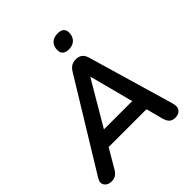

<svg xmlns="http://www.w3.org/2000/svg" viewBox="-250 -1072 1238 1238"><g transform="rotate(-45 369.5 -453.0)"><path d="M52 8Q18 8 2 -14.5Q-14 -37 5 -69L372 -669Q386 -692 403 -702.5Q420 -713 445 -713Q497 -713 512 -661L684 -72Q696 -32 679.5 -12Q663 8 634 8Q606 8 591.5 -6Q577 -20 569 -49L539 -163H194L116 -30Q93 8 52 8ZM430 -566 253 -265H511L432 -566ZM459 -789Q402 -789 402 -839Q402 -874 422.5 -894Q443 -914 479 -914Q536 -914 536 -865Q536 -831 515.5 -810Q495 -789 459 -789Z"/></g></svg>

Font: Nunito
Style: Bold Italic
Weight: 700
Italic angle: -9°
Designer: Vernon Adams
Foundry: Vernon Adams
Version: Version 3.601; ttfautohint (v1.8.2.53-6de2)